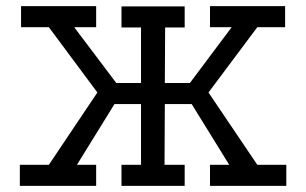

<svg xmlns="http://www.w3.org/2000/svg" viewBox="-20 -609 1003 629"><path d="M49 -589H295V-520H223L361 -337H442V-519H378V-588H585V-519H521L520 -337H602L739 -520H668V-589H914V-520H823L663 -306L823 -69H918V0H668V-69H731L608 -268H520L519 -69H585V0H378V-69H442V-268H355L232 -69H295V0H45V-69H140L299 -306L140 -520H49Z"/></svg>

Font: Podkova VF Beta
Style: Regular
Weight: 400
Designer: Ilya Yudin
Foundry: Cyreal (www.cyreal.org)
Version: Version 2.100